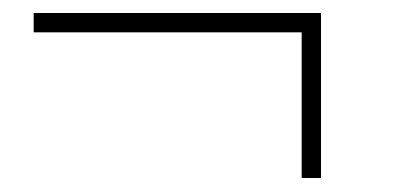

<svg xmlns="http://www.w3.org/2000/svg" viewBox="-20 -282 600 288"><path d="M432.5 -15H461.5V-262.5H30.5V-233.5H432.5Z"/></svg>

Font: HK Grotesk ExtraLight
Style: Italic
Weight: 200
Italic angle: -16°
Designer: Alfredo Marco Pradil
Foundry: Hanken Design Co.
Version: Version 3.001;FEAKit 1.0